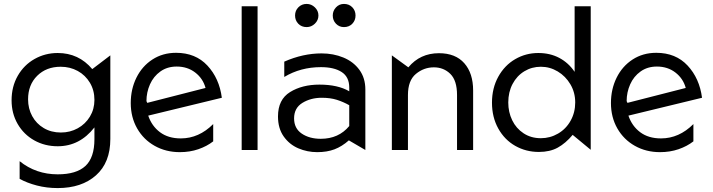

<svg xmlns="http://www.w3.org/2000/svg" viewBox="-20 -764 3630 978"><path d="M123 -258Q123 -332 169.5 -378Q216 -424 289 -424Q337 -424 376 -402.5Q415 -381 438 -342.5Q461 -304 461 -255Q461 -208 438 -170Q415 -132 376 -110.5Q337 -89 290 -89Q241 -89 203 -111.5Q165 -134 144 -172.5Q123 -211 123 -258ZM274 124Q163 124 80 57V147Q118 168 168 181Q218 194 274 194Q396 194 469 129Q542 64 542 -56V-482L450 -412Q381 -494 274 -494Q210 -494 156 -463.5Q102 -433 70.5 -378Q39 -323 39 -253Q39 -186 70 -132.5Q101 -79 154.5 -49Q208 -19 274 -19Q386 -19 461 -115V-55Q461 39 415 81.5Q369 124 274 124Z M901 -59Q837 -59 795 -90.5Q753 -122 735 -175L1110 -266Q1097 -365 1036.5 -430Q976 -495 877 -495Q809 -495 756.5 -461Q704 -427 675 -368.5Q646 -310 646 -239Q646 -167 678.5 -110Q711 -53 768 -21Q825 11 896 11Q947 11 990.5 -4Q1034 -19 1066 -44V-132Q993 -59 901 -59ZM880 -425Q935 -425 974.5 -394.5Q1014 -364 1027 -316L730 -240L726 -249Q726 -294 744 -334.5Q762 -375 797 -400Q832 -425 880 -425Z M1292 -732H1211V0H1292Z M1614 -57Q1556 -57 1517 -83.5Q1478 -110 1478 -161Q1478 -214 1520.5 -240Q1563 -266 1619 -266Q1663 -266 1696 -255.5Q1729 -245 1759 -228V-122Q1705 -57 1614 -57ZM1618 -492Q1523 -492 1428 -450V-372Q1511 -422 1615 -422Q1682 -422 1720.5 -397Q1759 -372 1759 -318V-299Q1701 -333 1607 -333Q1519 -333 1457.5 -295Q1396 -257 1396 -171Q1396 -110 1425 -69Q1454 -28 1499.5 -8.5Q1545 11 1596 11Q1646 11 1684 -3.5Q1722 -18 1757 -49L1841 0V-308Q1841 -367 1810.5 -408.5Q1780 -450 1729 -471Q1678 -492 1618 -492ZM1483 -685Q1483 -660 1499.5 -643Q1516 -626 1542 -626Q1566 -626 1584 -643.5Q1602 -661 1602 -685Q1602 -709 1584 -726.5Q1566 -744 1542 -744Q1517 -744 1500 -727Q1483 -710 1483 -685ZM1675 -685Q1675 -660 1691.5 -643Q1708 -626 1732 -626Q1758 -626 1774.5 -643Q1791 -660 1791 -685Q1791 -710 1774.5 -727Q1758 -744 1732 -744Q1708 -744 1691.5 -726.5Q1675 -709 1675 -685Z M2216 -493Q2120 -493 2060 -421L1976 -482V0H2058V-280Q2058 -354 2098.5 -387.5Q2139 -421 2190 -421Q2240 -421 2274 -387.5Q2308 -354 2308 -280V0H2390V-303Q2390 -391 2345 -442Q2300 -493 2216 -493Z M2989 -732H2907V-398Q2876 -444 2829 -469Q2782 -494 2722 -494Q2658 -494 2604 -462.5Q2550 -431 2518 -373Q2486 -315 2486 -241Q2486 -167 2518 -109.5Q2550 -52 2604.5 -21Q2659 10 2725 10Q2781 10 2821 -12Q2861 -34 2897 -77L2989 -1ZM2569 -242Q2569 -295 2591 -336.5Q2613 -378 2651 -401Q2689 -424 2735 -424Q2781 -424 2821 -400Q2861 -376 2885.5 -334.5Q2910 -293 2910 -242Q2910 -191 2886.5 -149Q2863 -107 2822.5 -83.5Q2782 -60 2735 -60Q2685 -60 2647 -85Q2609 -110 2589 -151.5Q2569 -193 2569 -242Z M3347 -59Q3283 -59 3241 -90.5Q3199 -122 3181 -175L3556 -266Q3543 -365 3482.5 -430Q3422 -495 3323 -495Q3255 -495 3202.5 -461Q3150 -427 3121 -368.5Q3092 -310 3092 -239Q3092 -167 3124.5 -110Q3157 -53 3214 -21Q3271 11 3342 11Q3393 11 3436.5 -4Q3480 -19 3512 -44V-132Q3439 -59 3347 -59ZM3326 -425Q3381 -425 3420.5 -394.5Q3460 -364 3473 -316L3176 -240L3172 -249Q3172 -294 3190 -334.5Q3208 -375 3243 -400Q3278 -425 3326 -425Z"/></svg>

Font: Geom Light
Style: Regular
Weight: 300
Version: Version 1.102